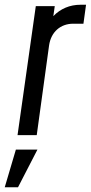

<svg xmlns="http://www.w3.org/2000/svg" viewBox="-43 -570 383 810"><path d="M297 -550C251 -550 212 -533 182 -502L188 -544H108L31 0H112L164 -378C172 -435 212 -470 266 -470H309L320 -550ZM-23 220H33L115 61H24Z"/></svg>

Font: Mohave
Style: Italic
Weight: 400
Italic angle: -8°
Designer: Gumpita Rahayu
Foundry: Tokotype
Version: Version 2.002;PS 002.002;hotconv 1.0.88;makeotf.lib2.5.64775